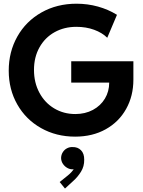

<svg xmlns="http://www.w3.org/2000/svg" viewBox="-20 -748 792 1062"><path d="M28.3 -357.4Q28.3 -461.4 75.9 -545.9Q123.5 -630.4 209.2 -679Q294.9 -727.5 403.3 -727.5Q464.4 -727.5 521.7 -711.7Q579.1 -695.8 627 -666L573.2 -539.1Q545.4 -566.9 500.7 -583.3Q456.1 -599.6 402.3 -599.6Q335.4 -599.6 282.2 -570.1Q229 -540.5 198.5 -486.3Q168 -432.1 168 -361.3Q168 -291 197.8 -235.4Q227.5 -179.7 279.8 -148.4Q332 -117.2 396.5 -117.2Q451.2 -117.2 493.9 -140.1Q536.6 -163.1 560.3 -202.6Q584 -242.2 584 -291H374V-409.2H717.8V-307.6Q717.8 -217.3 677.7 -145.5Q637.7 -73.7 564.7 -33Q491.7 7.8 395.5 7.8Q291 7.8 207 -39.6Q123 -86.9 75.7 -170.2Q28.3 -253.4 28.3 -357.4ZM310.1 258.8 355 222.7Q375.5 206.1 387.7 188Q385.3 188.5 380.4 188.5Q365.7 188.5 351.6 180.4Q337.4 172.4 327.9 158.2Q318.4 144 317.9 126Q318.4 107.9 327.4 93.8Q336.4 79.6 350.6 72.3Q364.7 64.9 380.4 65.4Q409.7 64.5 428 83Q446.3 101.6 445.8 135.7Q446.3 172.4 428 201.7Q409.7 231 387.2 251L339.4 294.9Z"/></svg>

Font: Reddit Sans Vanilla
Style: Bold
Weight: 700
Designer: Stephen Hutchings
Foundry: Reddit
Version: Version 1.013